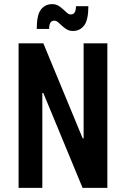

<svg xmlns="http://www.w3.org/2000/svg" viewBox="-20 -910 610 930"><path d="M70 0V-700H190L380.4 -240H385V-700H500V0H380L189.6 -460H185V0ZM333 -760Q316 -760 303.5 -767.5Q291 -775 280.5 -785Q270 -795 261 -802.5Q252 -810 243 -810Q218 -810 218 -770H158Q158 -838 178.5 -864Q199 -890 233 -890Q250 -890 262.5 -882.5Q275 -875 285.5 -865Q296 -855 305 -847.5Q314 -840 323 -840Q348 -840 348 -880H408Q408 -813 387.5 -786.5Q367 -760 333 -760Z"/></svg>

Font: Cuprum
Style: Regular
Weight: 400
Designer: Jovanny Lemonad
Foundry: Jovanny Lemonad
Version: Version 3.000